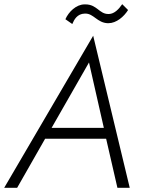

<svg xmlns="http://www.w3.org/2000/svg" viewBox="-40 -899 677 919"><path d="M273 -807 306 -784C315 -805 329 -833 366 -834C367 -834 368 -834 369 -834C408 -834 426 -790 475 -788C476 -788 478 -788 479 -788C517 -788 553 -819 573 -851L545 -879C528 -854 507 -833 482 -832C481 -832 480 -832 478 -832C435 -832 424 -878 369 -878C368 -878 366 -878 365 -878C325 -878 289 -843 273 -807ZM-20 0H42L176 -235H468L522 0H581L406 -728ZM386 -600 457 -287H207Z"/></svg>

Font: Jost Light
Style: Italic
Weight: 300
Italic angle: -5°
Version: Version 3.710